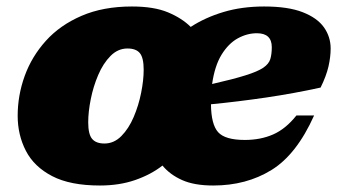

<svg xmlns="http://www.w3.org/2000/svg" viewBox="-20 -557 1045 592"><path d="M387 -537Q454.5 -537 497.8 -519Q541 -501 568 -474Q612.5 -503 669.2 -520Q726 -537 794.5 -537Q868 -537 913 -519.5Q958 -502 978.8 -472.8Q999.5 -443.5 999.5 -407.5Q999.5 -381.5 992.8 -352Q986 -322.5 968.5 -287Q886.5 -269 799.8 -256.2Q713 -243.5 630.5 -235.5Q631 -173.5 652.5 -149.5Q674 -125.5 735 -125.5Q783.5 -125.5 822.2 -142.5Q861 -159.5 894 -201H948.5Q894.5 -80.5 817 -32.8Q739.5 15 637.5 15Q579 15 541.5 -1.8Q504 -18.5 481 -46.5Q445 -18.5 396.5 -1.8Q348 15 288 15Q196.5 15 140.8 -14Q85 -43 59.8 -92Q34.5 -141 34.5 -200Q34.5 -263 56.2 -323Q78 -383 121.5 -431.2Q165 -479.5 231.5 -508.2Q298 -537 387 -537ZM772 -454.5Q742 -454.5 713.2 -438.8Q684.5 -423 663.2 -388.5Q642 -354 634 -298Q700 -313 737.2 -324.8Q774.5 -336.5 791.8 -348.2Q809 -360 813.5 -375Q818 -390 818 -411.5Q818 -454.5 772 -454.5ZM302 -114.5Q331.5 -114.5 354.2 -137.5Q377 -160.5 392.2 -196.2Q407.5 -232 415.2 -271Q423 -310 423 -342Q423 -379 411.2 -393.2Q399.5 -407.5 373 -407.5Q343.5 -407.5 320.8 -384.5Q298 -361.5 282.8 -325.8Q267.5 -290 259.8 -251Q252 -212 252 -180Q252 -143 264 -128.8Q276 -114.5 302 -114.5Z"/></svg>

Font: Newsreader Caption ExtraBold
Style: Italic
Weight: 800
Italic angle: -17°
Designer: Hugues Gentile
Foundry: Production Type
Version: Version 1.001